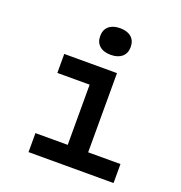

<svg xmlns="http://www.w3.org/2000/svg" viewBox="-149 -984 1049 1112"><g transform="rotate(20 375.0 -428.0)"><path d="M149 -605H474V-117H673V0H149V-117H348V-488H149ZM403 -692Q359 -692 334 -713.5Q309 -735 309 -774Q309 -813 334 -834.5Q359 -856 403 -856Q447 -856 472 -834.5Q497 -813 497 -774Q497 -735 472 -713.5Q447 -692 403 -692Z"/></g></svg>

Font: Martian Mono SemiExpanded Medium
Style: Regular
Weight: 500
Width: 6
Designer: Roman Shamin
Foundry: Evil Martians
Version: Version 1.000